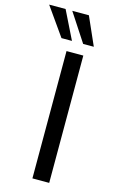

<svg xmlns="http://www.w3.org/2000/svg" viewBox="-199 -974 616 1027"><g transform="rotate(15 109.0 -460.5)"><path d="M93 0V-705H186V0ZM169 -765 67 -921H159L228 -765ZM49 -765 -61 -921H30L107 -765Z"/></g></svg>

Font: Nunito Sans 7pt Condensed Medium
Style: Regular
Weight: 500
Width: 3
Designer: Vernon Adams
Foundry: Vernon Adams
Version: Version 3.101;gftools[0.9.27]